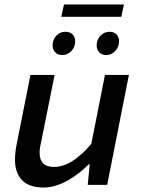

<svg xmlns="http://www.w3.org/2000/svg" viewBox="-20 -826 640 858"><path d="M174 12Q111 12 79 -20.5Q47 -53 47 -112Q47 -132 49.5 -151Q52 -170 56 -189L116 -491H224L166 -202Q162 -185 159.5 -171Q157 -157 157 -143Q157 -80 221 -80Q262 -80 304 -106.5Q346 -133 388 -183L449 -491H556L459 0H372L381 -92H377Q357 -72 333.5 -53.5Q310 -35 284.5 -20.5Q259 -6 231 3Q203 12 174 12ZM258 -580Q238 -580 226.5 -592.5Q215 -605 215 -623Q215 -649 231.5 -666.5Q248 -684 272 -684Q292 -684 304 -672.5Q316 -661 316 -642Q316 -616 299 -598Q282 -580 258 -580ZM455 -580Q435 -580 423.5 -592.5Q412 -605 412 -623Q412 -649 429 -666.5Q446 -684 469 -684Q489 -684 500.5 -672.5Q512 -661 512 -642Q512 -616 495 -598Q478 -580 455 -580ZM254 -751 266 -806H534L522 -751Z"/></svg>

Font: Source Code Pro Semibold
Style: Italic
Weight: 600
Italic angle: -11°
Monospace: yes
Designer: Paul D. Hunt, Teo Tuominen
Foundry: Adobe Systems Incorporated
Version: Version 1.050;PS 1.000;hotconv 16.6.51;makeotf.lib2.5.65220